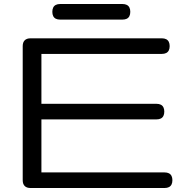

<svg xmlns="http://www.w3.org/2000/svg" viewBox="-20 -942 915 962"><path d="M132.8 -750H791Q803.7 -750 812.5 -745.6Q821.3 -741.2 825.7 -732.4Q830.1 -723.6 830.1 -710.9Q830.1 -698.2 825.7 -689.5Q821.3 -680.7 812.5 -676.3Q803.7 -671.9 791 -671.9H187.5V-421.9H764.2Q776.9 -421.9 785.6 -417.5Q794.4 -413.1 798.8 -404.3Q803.2 -395.5 803.2 -382.8Q803.2 -370.1 798.8 -361.3Q794.4 -352.5 785.6 -348.1Q776.9 -343.8 764.2 -343.8H187.5V-78.1H804.7Q817.4 -78.1 826.2 -73.7Q835 -69.3 839.4 -60.5Q843.8 -51.8 843.8 -39.1Q843.8 -26.4 839.4 -17.6Q835 -8.8 826.2 -4.4Q817.4 0 804.7 0H132.8Q113.8 0 103.8 -10Q93.8 -20 93.8 -39.1V-710.9Q93.8 -730 103.8 -740Q113.8 -750 132.8 -750ZM281.2 -921.9H593.8Q606.4 -921.9 615.2 -917.5Q624 -913.1 628.4 -904.3Q632.8 -895.5 632.8 -882.8Q632.8 -870.1 628.4 -861.3Q624 -852.5 615.2 -848.1Q606.4 -843.8 593.8 -843.8H281.2Q268.6 -843.8 259.8 -848.1Q251 -852.5 246.6 -861.3Q242.2 -870.1 242.2 -882.8Q242.2 -895.5 246.6 -904.3Q251 -913.1 259.8 -917.5Q268.6 -921.9 281.2 -921.9Z"/></svg>

Font: Gyrochrome
Style: Regular
Weight: 400
Designer: David Moles
Foundry: David Moles
Version: Version 1.005;Glyphs 3.2.3 (3260)